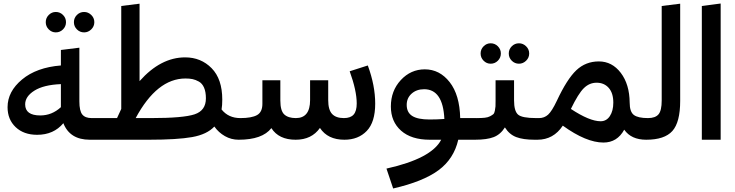

<svg xmlns="http://www.w3.org/2000/svg" viewBox="-20 -794 4177 1091"><path d="M297 -610Q274 -610 257 -627Q240 -644 240 -668Q240 -692 257 -709Q274 -726 297 -726Q321 -726 338 -709Q355 -692 355 -668Q355 -644 338 -627Q321 -610 297 -610ZM458 -610Q434 -610 417 -627Q400 -644 400 -668Q400 -692 417 -709Q434 -726 458 -726Q481 -726 498.5 -709Q516 -692 516 -668Q516 -644 498.5 -627Q481 -610 458 -610ZM528 -123 538 -56 518 0H490Q377 0 340 -94Q285 -28 191 -28Q115 -28 69 -71.5Q23 -115 23 -185Q23 -274 105.5 -342.5Q188 -411 326 -422V-510L431 -523V-218Q431 -164 447.5 -143.5Q464 -123 501 -123ZM123 -201Q123 -138 209 -138Q275 -138 326 -185V-316Q228 -312 175.5 -279Q123 -246 123 -201Z M1346 -123 1356 -56 1336 0Q1294 0 1258 -20.5Q1222 -41 1198 -75Q1156 -30 1071.5 -15Q987 0 827 0H517V-2L498 -57L528 -123H645L669 -175V-760L773 -773V-333Q893 -468 1032 -468Q1122 -468 1182.5 -406.5Q1243 -345 1243 -228Q1243 -195 1239 -172Q1278 -123 1346 -123ZM838 -123Q1022 -123 1086 -144.5Q1150 -166 1150 -235Q1150 -272 1139.5 -296Q1129 -320 1110 -330.5Q1091 -341 1074 -344.5Q1057 -348 1034 -348Q872 -348 751 -123Z M2070 -422Q2112 -308 2112 -205Q2112 -100 2064 -50Q2016 0 1937 0Q1842 0 1798 -67Q1751 0 1660 0Q1564 0 1522 -66Q1471 0 1336 0L1316 -58L1346 -123Q1410 -123 1440.5 -140Q1471 -157 1471 -204V-338H1573V-223Q1573 -164 1595.5 -143.5Q1618 -123 1661 -123Q1742 -123 1742 -225V-338H1845V-225Q1845 -170 1867 -146.5Q1889 -123 1934 -123Q1972 -123 1989.5 -143Q2007 -163 2007 -206Q2007 -279 1967 -389Z M2699 -57 2679 0H2584Q2559 109 2471.5 173.5Q2384 238 2214 277L2176 164Q2432 107 2487 0H2422Q2317 0 2259 -51.5Q2201 -103 2201 -189Q2201 -278 2257.5 -339Q2314 -400 2394 -400Q2478 -400 2535 -327.5Q2592 -255 2595 -123H2689ZM2421 -115Q2466 -115 2505 -118Q2497 -287 2390 -287Q2347 -287 2319 -262Q2291 -237 2291 -198Q2291 -155 2322.5 -135Q2354 -115 2421 -115Z M2768 -432Q2745 -432 2728 -449Q2711 -466 2711 -490Q2711 -514 2728 -531Q2745 -548 2768 -548Q2792 -548 2809 -531Q2826 -514 2826 -490Q2826 -466 2809 -449Q2792 -432 2768 -432ZM2929 -432Q2905 -432 2888 -449Q2871 -466 2871 -490Q2871 -514 2888 -531Q2905 -548 2929 -548Q2952 -548 2969.5 -531Q2987 -514 2987 -490Q2987 -466 2969.5 -449Q2952 -432 2929 -432ZM3027 -123 3037 -58 3017 0Q2953 0 2913.5 -15Q2874 -30 2849 -70Q2824 -30 2785.5 -15Q2747 0 2679 0L2659 -57L2690 -123Q2717 -123 2735 -125Q2753 -127 2765 -133.5Q2777 -140 2783 -145Q2789 -150 2792 -165Q2795 -180 2795.5 -189.5Q2796 -199 2796 -223V-338H2901V-224Q2901 -163 2923.5 -143Q2946 -123 3027 -123Z M3662 -123 3672 -59 3652 0Q3567 0 3527 -57Q3487 16 3409 16Q3311 16 3178 -80Q3125 0 3034 0H3017L2997 -56L3027 -123H3043Q3073 -123 3094.5 -142.5Q3116 -162 3144 -221Q3202 -345 3255 -395Q3308 -445 3383 -445Q3458 -445 3507.5 -380Q3557 -315 3558 -211Q3558 -159 3581.5 -141Q3605 -123 3662 -123ZM3393 -105Q3426 -105 3445.5 -134.5Q3465 -164 3465 -211Q3465 -265 3439 -294.5Q3413 -324 3370 -324Q3329 -324 3297.5 -293Q3266 -262 3224 -175Q3330 -105 3393 -105Z M3652 0 3632 -57 3662 -123Q3704 -123 3722 -144.5Q3740 -166 3740 -223V-760L3845 -773V-221Q3845 -99 3800.5 -49.5Q3756 0 3652 0Z M4075 0H3968V-760L4075 -774Z"/></svg>

Font: FiraGO Medium
Style: Regular
Weight: 500
Designer: bBox Type
Foundry: bBox Type GmbH
Version: Version 1.001;PS 001.001;hotconv 1.0.88;makeotf.lib2.5.64775